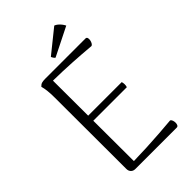

<svg xmlns="http://www.w3.org/2000/svg" viewBox="-255 -950 1040 1040"><g transform="rotate(-45 265.5 -430.0)"><path d="M136 0Q121 0 111.5 -9.5Q102 -19 102 -35L101 -582Q101 -612 98.5 -635Q96 -658 91 -675Q100 -685 110 -688Q120 -691 138 -691H445Q453 -691 455.5 -684Q458 -677 456.5 -667.5Q455 -658 450.5 -649.5Q446 -641 439 -639Q370 -645 301.5 -649Q233 -653 159 -654L161 -36Q210 -37 261.5 -39.5Q313 -42 362 -45.5Q411 -49 455 -53Q462 -50 465 -41Q468 -32 468 -23Q468 -14 464.5 -7Q461 0 453 0ZM149 -346V-385H417Q420 -375 420 -365Q420 -355 417 -346ZM421 -814 257 -732Q253 -734 248 -741.5Q243 -749 242 -753L375 -860Q384 -857 393 -849.5Q402 -842 409 -833Q416 -824 421 -814Z"/></g></svg>

Font: Arima Light
Style: Regular
Weight: 300
Designer: Joana Correia and Natanael Gama
Foundry: NDISCOVER
Version: Version 1.101;gftools[0.9.23]